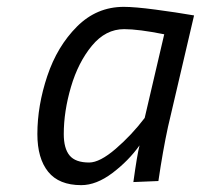

<svg xmlns="http://www.w3.org/2000/svg" viewBox="-20 -530 586 560"><path d="M89 -139Q89 -222 118 -308.5Q147 -395 204.5 -452.5Q262 -510 341 -510Q373 -510 433.5 -502Q494 -494 546 -485L470 -160Q455 -91 442 -2L369 1Q380 -79 387 -106Q355 -61 308 -25.5Q261 10 217 10Q152 10 120.5 -29Q89 -68 89 -139ZM402 -186 459 -430Q384 -445 342 -445Q288 -445 248 -396.5Q208 -348 187 -276.5Q166 -205 166 -139Q166 -97 183 -76.5Q200 -56 240 -56Q271 -56 317.5 -96Q364 -136 402 -186Z"/></svg>

Font: Cairo
Style: Italic
Weight: 400
Italic angle: -13°
Designer: Mohamed Gaber, Accademia di Belle Arti di Urbino and others
Foundry: Kief Type Foundry, Accademia di Belle Arti di Urbino and others
Version: Version 3.011